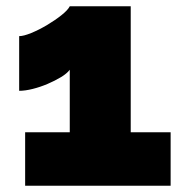

<svg xmlns="http://www.w3.org/2000/svg" viewBox="-20 -591 587 611"><path d="M523 -170V0H60V-170H202V-369Q193 -357 174 -345.5Q155 -334 131.5 -324Q108 -314 84 -308Q60 -302 41 -302V-476Q55 -476 79.5 -486Q104 -496 130 -511.5Q156 -527 176 -543Q196 -559 202 -571H396V-170Z"/></svg>

Font: Raleway Thin Black
Style: Regular
Weight: 900
Version: Version 4.026